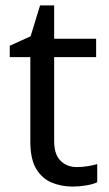

<svg xmlns="http://www.w3.org/2000/svg" viewBox="-20 -679 401 709"><path d="M264 -62Q284 -62 305 -65.5Q326 -69 339 -73V-6Q325 1 299 5.5Q273 10 249 10Q207 10 171.5 -4.5Q136 -19 114 -55Q92 -91 92 -156V-468H16V-510L93 -545L128 -659H180V-536H335V-468H180V-158Q180 -109 203.5 -85.5Q227 -62 264 -62Z"/></svg>

Font: Noto Sans Tifinagh Rhissa Ixa
Style: Regular
Weight: 400
Designer: JamraPatel
Foundry: JamraPatel LLC
Version: Version 2.006; ttfautohint (v1.8.4.7-5d5b)